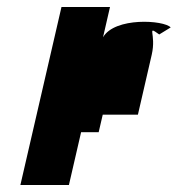

<svg xmlns="http://www.w3.org/2000/svg" viewBox="-20 -526 505 546"><path d="M38 0H176L210.6 -150H260.6L272.2 -200H372.2L411.4 -370C425.5 -431 395 -455 432.8 -428L465.4 -448C446.3 -469 306.4 -478 273 -420L292.8 -506H154.8Z"/></svg>

Font: Digital Distortion
Style: Obl
Weight: 400
Version: Version 1